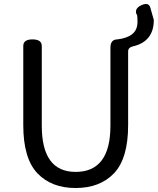

<svg xmlns="http://www.w3.org/2000/svg" viewBox="-20 -932 793 965"><path d="M648 -699Q624 -693 624 -674V-303Q624 -136 553 -61Q482 13 360 13Q239 13 168 -61Q97 -136 97 -303V-701Q97 -734 143 -734Q190 -734 190 -701V-300Q190 -68 360 -68Q535 -68 535 -300V-692Q535 -734 570 -734Q620 -740 645 -761Q671 -782 671 -822Q671 -863 666 -860Q655 -890 691 -906Q728 -923 736 -892L753 -832Q753 -723 648 -699Z"/></svg>

Font: Swei Gothic CJK TC Regular
Style: Regular
Weight: 400
Version: Version 2.129